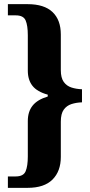

<svg xmlns="http://www.w3.org/2000/svg" viewBox="-20 -780 433 925"><path d="M18 125V70H56Q93 70 103.5 45Q114 20 114 -26V-197Q114 -242 137 -271Q160 -300 210 -315V-324Q159 -338 136.5 -366.5Q114 -395 114 -440V-610Q114 -657 103.5 -681.5Q93 -706 56 -706H18V-760H113Q193 -760 233 -722Q273 -684 273 -614V-442Q273 -405 287 -385.5Q301 -366 324 -358.5Q347 -351 375 -350V-287Q347 -286 324 -278.5Q301 -271 287 -251.5Q273 -232 273 -194V-24Q273 45 233 85Q193 125 113 125Z"/></svg>

Font: Noto Serif Ethiopic Condensed ExtraBold
Style: Regular
Weight: 800
Width: 3
Designer: Monotype Design Team
Foundry: Monotype Imaging Inc.
Version: Version 2.102; ttfautohint (v1.8.4.7-5d5b)